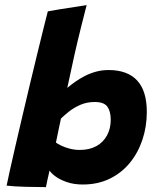

<svg xmlns="http://www.w3.org/2000/svg" viewBox="-20 -740 640 769"><path d="M6.5 3.5Q10 -14 19 -55Q28 -96 41 -152Q54 -208 69 -272.2Q84 -336.5 99.5 -401.2Q115 -466 129.2 -524.2Q143.5 -582.5 154.5 -627.2Q165.5 -672 171.5 -694.5Q178.5 -696 221.8 -703.2Q265 -710.5 327 -719.5Q319 -688 305.5 -634.8Q292 -581.5 277.5 -517.2Q263 -453 249.5 -388Q263 -399.5 281 -412.2Q299 -425 320 -435.8Q341 -446.5 364.8 -453Q388.5 -459.5 415 -459.5Q490 -459.5 529 -418Q568 -376.5 568 -291.5Q568 -233 550.5 -180.5Q533 -128 499.8 -87.5Q466.5 -47 419 -24Q371.5 -1 311.5 -1Q275.5 -1 247.5 -10.8Q219.5 -20.5 201.8 -33.8Q184 -47 178.5 -57Q175 -42.5 170.2 -20.5Q165.5 1.5 164 9.5Q127.5 9.5 81.8 8.2Q36 7 6.5 3.5ZM204 -169Q210.5 -164 224.8 -157Q239 -150 258.5 -144.8Q278 -139.5 299.5 -139.5Q338.5 -139.5 366 -154.8Q393.5 -170 408.5 -197.5Q423.5 -225 423.5 -260.5Q423.5 -294 410 -312.8Q396.5 -331.5 359.5 -331.5Q327.5 -331.5 301.5 -320Q275.5 -308.5 256 -293Q236.5 -277.5 224 -265Q223.5 -260.5 221.2 -251Q219 -241.5 216.5 -229.5Q214 -217.5 211.5 -205.2Q209 -193 207 -183.2Q205 -173.5 204 -169Z"/></svg>

Font: Grandstander Thin
Style: Bold Italic
Weight: 700
Italic angle: -15°
Version: Version 1.200